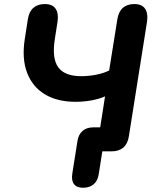

<svg xmlns="http://www.w3.org/2000/svg" viewBox="-20 -733 783 930"><path d="M330.5 106.4 354.9 -48.1Q359.5 -81 379.5 -98.6Q399.6 -116.1 431.5 -116.1H523.3L456.3 -58.3L488.8 -266.2Q460.7 -253.6 422.9 -246.7Q385.2 -239.9 345.6 -239.9Q257.6 -239.9 197.4 -276.1Q137.2 -312.3 111.2 -380.7Q85.1 -449.1 100.1 -544.5L115.1 -640.6Q120.7 -676.9 141.9 -695.2Q163 -713.4 196.9 -713.4Q233.7 -713.4 249.1 -691.1Q264.5 -668.9 258.7 -628L245.7 -544.5Q230.8 -450 262.1 -407Q293.5 -364 373.3 -364Q407.9 -364 443.9 -370.7Q479.9 -377.3 508.7 -391.5L548.6 -640.6Q554.4 -676.9 575.4 -695.2Q596.4 -713.4 630.3 -713.4Q667 -713.4 682.5 -691.1Q698.1 -668.9 692.2 -628L604.1 -72.3Q598.5 -36.3 577.2 -18.1Q556 0 520.9 0H475.6L458.4 109.9Q453.6 142.4 433.9 159.4Q414.1 176.5 382 176.5Q351.3 176.5 338 158.3Q324.7 140.1 330.5 106.4Z"/></svg>

Font: SN Pro Thin
Style: Italic
Weight: 200
Italic angle: -9°
Designer: Tobias Whetton
Foundry: Supernotes
Version: Version 1.003;Glyphs 3.3 (3324)